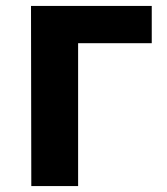

<svg xmlns="http://www.w3.org/2000/svg" viewBox="-20 -584 561 644"><path d="M85 40H242V-439H489V-564H84Z"/></svg>

Font: GenEiGothic-pro-Regular
Style: Bold
Weight: 700
Designer: Ryoko NISHIZUKA (kana & ideographs); Paul D. Hunt (Latin, Greek & Cyrillic); Wenlong ZHANG (bopomofo); Sandoll Communica
Foundry: Adobe Systems Incorporated; o_tamon
Version: Version 1.000.140830